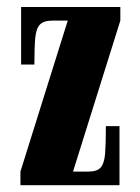

<svg xmlns="http://www.w3.org/2000/svg" viewBox="-20 -544 410 564"><path d="M40 0V-40L179 -483.5H134.5Q108.5 -483.5 97.2 -471.8Q86 -460 83.5 -431.8Q81 -403.5 81 -354.5H42V-523.5H333.5V-483.5L194.5 -40H240Q265.5 -40 276 -52.2Q286.5 -64.5 288.8 -93.5Q291 -122.5 291 -173.5H331V0Z"/></svg>

Font: Imbue Thin 10pt Black
Style: Regular
Weight: 900
Version: Version 1.102